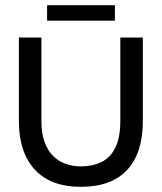

<svg xmlns="http://www.w3.org/2000/svg" viewBox="-20 -708 626 742"><path d="M292 14Q176 14 114.5 -52.5Q53 -119 53 -240V-563H140V-241Q140 -192 152.5 -158.5Q165 -125 186 -104.5Q207 -84 234.5 -74.5Q262 -65 292 -65Q337 -65 371.5 -81.5Q406 -98 425.5 -137Q445 -176 445 -241V-563H532V-240Q532 -117 471.5 -51.5Q411 14 292 14ZM162 -628V-688H424V-628Z"/></svg>

Font: Darker Grotesque SemiBold
Style: Regular
Weight: 600
Designer: Gabriel Lam
Foundry: TypeRant
Version: Version 1.000;gftools[0.9.28]